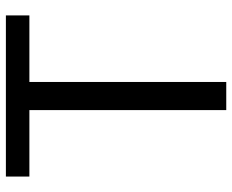

<svg xmlns="http://www.w3.org/2000/svg" viewBox="-87 -686 773 639"><g transform="rotate(-90 299.5 -366.5)"><path d="M252.6 0V-655.2H31.4V-733.4H567.7V-655.2H346.2V0Z"/></g></svg>

Font: Noto Sans TC
Style: Regular
Weight: 100
Designer: Ryoko NISHIZUKA 西塚涼子 (kana, bopomofo & ideographs); Paul D. Hunt (Latin, Greek & Cyrillic); Sandoll Communications 산돌커뮤니
Foundry: Adobe
Version: Version 2.004;hotconv 1.0.118;makeotfexe 2.5.65603